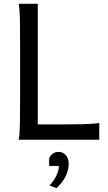

<svg xmlns="http://www.w3.org/2000/svg" viewBox="-20 -733 567 1007"><path d="M287.6 -80.6Q323.7 -80.6 356 -80.8Q388.2 -81.1 415.5 -81.8Q442.9 -82.5 464.4 -84Q485.8 -85.4 500.5 -87.9V0H78.1Q83.5 -29.3 84.5 -84.7Q85.4 -140.1 85.4 -212.4V-500.5Q85.4 -572.8 84.5 -628.2Q83.5 -683.6 78.1 -712.9H178.2V-80.6ZM237.8 100.1Q239.3 91.3 244.4 84.7Q249.5 78.1 256.3 73.2Q263.2 68.4 271.2 65.9Q279.3 63.5 287.6 63.5Q298.3 63.5 307.9 67.9Q317.4 72.3 324.7 80.3Q332 88.4 336.2 99.4Q340.3 110.4 340.3 124Q340.3 157.7 324.5 190.9Q308.6 224.1 276.4 253.9L239.7 239.7Q247.6 231.9 256.3 220Q265.1 208 272.5 194.3Q279.8 180.7 284.4 165.8Q289.1 150.9 289.1 137.2H237.8Z"/></svg>

Font: Andika Compact
Style: Regular
Weight: 400
Designer: Victor Gaultney, Annie Olsen, Julie Remington, Don Collingsworth, Eric Hays, Becca Hirsbrunner
Foundry: SIL International
Version: Version 5.000 ; LnSpcTght